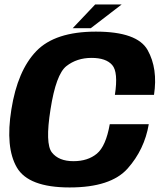

<svg xmlns="http://www.w3.org/2000/svg" viewBox="-20 -820 720 844"><path d="M286 4Q467 4 541 -79.2Q615 -162.5 634 -274H462.5Q445.5 -177.5 405.8 -144.5Q366 -111.5 303 -111.5Q238 -111.5 208 -150Q178 -188.5 202 -339Q226 -493.5 272 -529.5Q318 -565.5 382.5 -565.5Q446 -565.5 473.2 -534.2Q500.5 -503 485 -403H657Q674.5 -518.5 629 -599.8Q583.5 -681 401.5 -681Q222 -681 139.5 -595.2Q57 -509.5 30 -339Q3 -172 54 -84Q105 4 286 4ZM299.5 -696H379L515 -800.5H398.5Z"/></svg>

Font: Anybody Thin
Style: Bold Italic
Weight: 700
Italic angle: -10°
Version: Version 1.113;gftools[0.9.25]